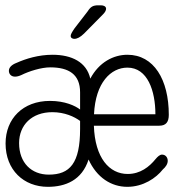

<svg xmlns="http://www.w3.org/2000/svg" viewBox="-20 -694 659 724"><path d="M260 -547.5C271 -547.5 282.5 -553.5 297 -567.5L368.5 -640C377 -648.5 380 -655.5 380 -661C380 -669.5 371.5 -674 360.5 -674H351C330.5 -674 322 -669 310 -650.5L261 -587C251.5 -573 246.5 -564.5 246.5 -558.5C246.5 -550 255 -547.5 260 -547.5ZM160.5 10.5C227 10.5 289 -14.5 314 -92.5C345 -24 400 10.5 460 10.5C520 10.5 568.5 -22.5 594 -55C604.5 -64 612.5 -75.5 612.5 -87.5C612.5 -100.5 604 -111 591 -111C582.5 -111 574.5 -103.5 566.5 -94C543 -65 509 -38 461.5 -38C392.5 -38 338 -98 334 -220H580.5C606 -220 616.5 -234 616.5 -261C616.5 -394 560 -487.5 460.5 -487.5C408 -487.5 353.5 -459.5 320.5 -397.5C306.5 -459.5 251 -487.5 178 -487.5C125 -487.5 77 -472.5 42.5 -457C24 -450 13.5 -439.5 13.5 -427C13.5 -415.5 21.5 -405 36.5 -405C44 -405 51.5 -407 60.5 -411C89.5 -425.5 135.5 -440 169.5 -440C239.5 -440 282 -413.5 282 -346V-281C264 -295 225 -313.5 168.5 -313.5C66.5 -313.5 1 -246.5 1 -153C1 -53 69.5 10.5 160.5 10.5ZM566 -263H334.5C340 -383 398.5 -439 460.5 -439C536.5 -439 566 -351.5 566 -263ZM52 -154.5C52 -222 99.5 -271 177.5 -271C223.5 -271 260.5 -254 282 -238V-207.5C282 -78.5 243.5 -35.5 164 -35.5C99 -35.5 52 -79.5 52 -154.5Z"/></svg>

Font: RTM Light Light
Style: Regular
Weight: 300
Designer: after Tyler Finck
Foundry: An Endless Supply
Version: Version 1.000;Glyphs 3.2.1 (3258)